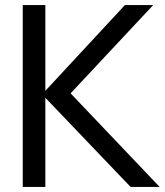

<svg xmlns="http://www.w3.org/2000/svg" viewBox="-20 -740 652 760"><path d="M70 -720H159.5V-380.5L474.5 -720H586.5L259.5 -370.5L612 0H497L159.5 -353V0H70Z"/></svg>

Font: Vela Sans Med
Style: Regular
Weight: 500
Designer: Principal design: Mikhail Sharanda - project Manrope.
Design modification: Ravid Balaliev
Foundry: Mikhail Sharanda
Version: Version 1.001